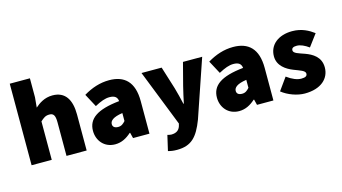

<svg xmlns="http://www.w3.org/2000/svg" viewBox="-94 -1046 2816 1583"><g transform="rotate(-15 1314.0 -254.0)"><path d="M58 0H230V-328C256 -352 274 -366 306 -366C340 -366 356 -350 356 -286V0H528V-308C528 -432 482 -512 372 -512C304 -512 256 -478 222 -448L230 -534V-696H58Z M770 12C824 12 868 -12 908 -48H912L924 0H1064V-278C1064 -442 986 -512 856 -512C778 -512 706 -488 636 -446L696 -334C748 -362 786 -376 822 -376C866 -376 888 -360 892 -324C700 -304 620 -246 620 -142C620 -60 676 12 770 12ZM830 -120C800 -120 784 -133 784 -156C784 -184 810 -210 892 -222V-154C874 -134 858 -120 830 -120Z M1250 188C1374 188 1428 127 1480 -8L1648 -500H1484L1434 -308C1422 -260 1412 -214 1402 -166H1398C1386 -216 1376 -262 1362 -308L1302 -500H1130L1320 -18L1314 4C1304 34 1282 54 1236 54C1226 54 1213 50 1204 48L1174 178C1196 184 1216 188 1250 188Z M1828 12C1882 12 1926 -12 1966 -48H1970L1982 0H2122V-278C2122 -442 2044 -512 1914 -512C1836 -512 1764 -488 1694 -446L1754 -334C1806 -362 1844 -376 1880 -376C1924 -376 1946 -360 1950 -324C1758 -304 1678 -246 1678 -142C1678 -60 1734 12 1828 12ZM1888 -120C1858 -120 1842 -133 1842 -156C1842 -184 1868 -210 1950 -222V-154C1932 -134 1916 -120 1888 -120Z M2388 12C2528 12 2602 -60 2602 -154C2602 -244 2534 -282 2474 -304C2424 -322 2380 -332 2380 -358C2380 -378 2395 -386 2424 -386C2455 -386 2490 -370 2526 -344L2602 -446C2558 -479 2500 -512 2418 -512C2300 -512 2220 -448 2220 -350C2220 -268 2288 -225 2346 -202C2396 -182 2442 -170 2442 -144C2442 -124 2428 -114 2392 -114C2357 -114 2316 -130 2270 -164L2194 -58C2246 -16 2324 12 2388 12Z"/></g></svg>

Font: Giro Sans Black
Style: Regular
Weight: 900
Designer: Paul D. Hunt
Foundry: Adobe Systems Incorporated
Version: Version 1.000;PS 1.0;hotconv 1.0.88;makeotf.lib2.5.647800